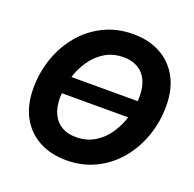

<svg xmlns="http://www.w3.org/2000/svg" viewBox="-131 -872 1024 1015"><g transform="rotate(20 381.5 -364.0)"><path d="M643.1 -412.6 630.9 -314.9H160.2L172.4 -412.6ZM343.8 10.3Q256.8 10.3 190.9 -25.1Q125 -60.5 88.1 -127.4Q51.3 -194.3 51.3 -288.6Q51.3 -377.4 79.3 -458.3Q107.4 -539.1 160.2 -602.1Q212.9 -665 286.9 -701.4Q360.8 -737.8 451.7 -737.8Q538.6 -737.8 604.2 -702.4Q669.9 -667 706.8 -600.3Q743.7 -533.7 743.7 -439Q743.7 -349.6 715.3 -268.8Q687 -188 634.3 -125Q581.5 -62 507.8 -25.9Q434.1 10.3 343.8 10.3ZM349.6 -122.1Q409.7 -122.1 455.3 -149.9Q501 -177.7 532 -224.1Q563 -270.5 578.6 -326.4Q594.2 -382.3 594.2 -438.5Q594.2 -493.2 576.2 -530.3Q558.1 -567.4 524.7 -586.4Q491.2 -605.5 445.3 -605.5Q385.7 -605.5 340.1 -577.6Q294.4 -549.8 263.4 -503.4Q232.4 -457 216.6 -401.1Q200.7 -345.2 200.7 -289.1Q200.7 -234.9 219 -197.5Q237.3 -160.2 270.8 -141.1Q304.2 -122.1 349.6 -122.1Z"/></g></svg>

Font: Inter 20pt
Style: Bold Italic
Weight: 700
Italic angle: -9.3988°
Version: Version 4.001;git-66647c0bb